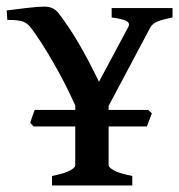

<svg xmlns="http://www.w3.org/2000/svg" viewBox="-55 -565 545 585"><path d="M103.5 0V-28.8Q144 -37.1 159.2 -45.9Q174.3 -54.7 174.3 -61V-179.7H47.4L37.1 -190.9Q39.1 -197.8 43.5 -210.4Q47.9 -223.1 50.8 -230H174.3V-243.7Q143.6 -312 106.2 -376.7Q68.8 -441.4 38.1 -481.9Q30.3 -492.2 17.3 -498.3Q4.4 -504.4 -32.7 -504.4L-34.7 -533.2Q-8.3 -536.6 26.9 -540.8Q62 -544.9 80.6 -544.9Q107.4 -544.9 123 -525.4Q156.7 -481.4 186 -430.9Q215.3 -380.4 246.6 -315.9L335.4 -481.9Q342.3 -493.7 331.1 -500.5Q319.8 -507.3 285.2 -511.7V-540.5H470.7V-511.7Q440.4 -505.9 425 -499.5Q409.7 -493.2 403.3 -481.9L275.9 -242.2V-230H396.5L407.7 -219.7L392.6 -179.7H275.9V-61Q275.9 -55.7 291 -46.4Q306.2 -37.1 348.1 -28.8V0Z"/></svg>

Font: Dai Banna SIL Medium
Style: Regular
Weight: 500
Designer: Victor Gaultney
Foundry: SIL International
Version: Version 4.000